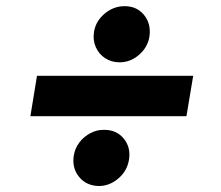

<svg xmlns="http://www.w3.org/2000/svg" viewBox="-20 -606 722 626"><path d="M609.9 -358.9 587.9 -227.1H79.1L100.6 -358.9ZM303.2 0.5Q261.7 0 237.8 -29.3Q213.9 -58.6 220.7 -99.6Q224.6 -123 239 -141.8Q253.4 -160.6 274.7 -171.9Q295.9 -183.1 319.3 -182.6Q359.4 -183.1 383.3 -154.3Q407.2 -125.5 400.4 -84.5Q394.5 -48.8 366.2 -24.4Q337.9 0 303.2 0.5ZM370.1 -402.8Q343.3 -402.8 322.8 -416.3Q302.2 -429.7 292.2 -452.6Q282.2 -475.6 286.6 -502.9Q292.5 -537.6 321.5 -561.8Q350.6 -585.9 386.2 -585.9Q426.3 -585.9 449.7 -557.1Q473.1 -528.3 467.3 -487.3Q461.9 -452.1 433.6 -427.5Q405.3 -402.8 370.1 -402.8Z"/></svg>

Font: Inter 18pt ExtraBold
Style: Italic
Weight: 800
Italic angle: -9.3988°
Designer: Rasmus Andersson
Foundry: rsms
Version: Version 4.001;git-66647c0bb